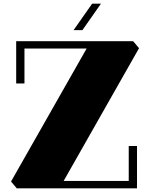

<svg xmlns="http://www.w3.org/2000/svg" viewBox="-20 -1024 816 1044"><path d="M71 0H725V-230H680V-40H326L736 -762L704 -800H68V-570H113V-760H451L40 -37ZM529 -1004H481L380 -860H428Z"/></svg>

Font: Kumar One
Style: Regular
Weight: 400
Designer: Parimal Parmar
Foundry: Indian Type Foundry
Version: Version 1.000;PS 1.000;hotconv 1.0.88;makeotf.lib2.5.647800